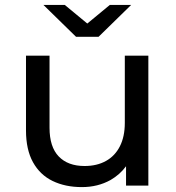

<svg xmlns="http://www.w3.org/2000/svg" viewBox="-20 -757 717 783"><path d="M314 6Q246 6 194.5 -19Q143 -44 114.5 -95.5Q86 -147 86 -225V-530H182V-236Q182 -158 219.5 -119Q257 -80 325 -80Q375 -80 412 -100.5Q449 -121 469 -160.5Q489 -200 489 -256V-530H585V0H494V-79Q469 -45 431 -23Q379 6 314 6ZM290 -607 157 -737H244L336 -661L428 -737H515L382 -607Z"/></svg>

Font: Montserrat Z Med
Style: Regular
Weight: 500
Designer: Julieta Ulanovsky
Foundry: Julieta Ulanovsky
Version: Version 8.000